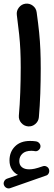

<svg xmlns="http://www.w3.org/2000/svg" viewBox="-38 -645 300 1063"><path d="M-16.1 379.4Q-20 369.6 -14.9 358.9Q-9.8 348.1 1 344.2L61.5 323.2Q40 312.5 27.3 292.2Q14.6 272 14.6 243.2Q14.6 196.3 44.9 165.8Q75.2 135.3 128.4 135.3Q147 135.3 161.6 137.7Q172.9 139.6 179.9 148.2Q187 156.7 186 167Q185.1 177.7 176 185.8Q167 193.8 155.8 191.9Q146 189.9 135.3 189.9Q102.5 189.9 85.7 206.1Q68.8 222.2 68.8 246.6Q68.8 269 83.5 280.8Q98.1 292.5 123.5 292.5Q137.7 292.5 153.8 289.1Q169.9 285.6 199.2 275.4Q210.4 271.5 220.9 277.6Q231.4 283.7 233.9 294.9Q236.3 305.7 231.2 315.2Q226.1 324.7 216.8 327.1L19 396.5Q8.3 400.4 -2 395.3Q-12.2 390.1 -16.1 379.4ZM55.2 -562Q52.2 -584.5 66.4 -603Q80.6 -621.6 103 -624.5Q125.5 -627.4 143.8 -613.5Q162.1 -599.6 165 -576.7Q173.8 -513.7 178.7 -465.1Q183.6 -416.5 185.5 -369.9Q187.5 -323.2 187.5 -265.1Q187.5 -197.3 185.1 -127Q182.6 -56.6 177.2 3.9Q175.3 26.4 157.7 41.5Q140.1 56.6 117.2 54.7Q94.7 52.7 79.6 35.2Q64.5 17.6 66.4 -4.9Q71.8 -65.4 74.2 -135Q76.7 -204.6 76.7 -270.5Q76.7 -324.7 74.7 -366.9Q72.8 -409.2 68.1 -454.3Q63.5 -499.5 55.2 -562Z"/></svg>

Font: Mikhak SemiBold
Style: Regular
Weight: 600
Designer: Amin Abedi
Version: Version 3.3